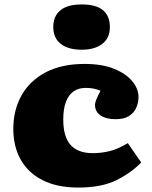

<svg xmlns="http://www.w3.org/2000/svg" viewBox="-20 -831 683 865"><path d="M332 14Q238 14 172.5 -19Q107 -52 73.5 -111.5Q40 -171 40 -250Q40 -336 77.5 -402Q115 -468 186.5 -505.5Q258 -543 361 -543Q440 -543 494 -521Q548 -499 576 -465Q604 -431 604 -394Q604 -369 594 -346Q584 -323 561.5 -308.5Q539 -294 501 -294Q458 -294 433 -311Q408 -328 408 -359Q408 -368 414 -383Q420 -398 433 -422Q417 -429 401 -432Q385 -435 365 -435Q335 -435 312.5 -420Q290 -405 277.5 -373.5Q265 -342 265 -292Q265 -215 298 -178Q331 -141 398 -141Q436 -141 473 -150Q510 -159 556 -186L616 -99Q572 -53 505 -19.5Q438 14 332 14ZM348 -607Q287 -607 253.5 -633.5Q220 -660 220 -710Q220 -758 252 -784.5Q284 -811 348 -811Q413 -811 444 -785Q475 -759 475 -709Q475 -660 441 -633.5Q407 -607 348 -607Z"/></svg>

Font: Literata Variable Black
Style: Regular
Weight: 900
Designer: Latin by Veronika Burian and Jose Scaglione. Greek by Irene Vlachou. Cyrillic by Vera Evstafieva.
Foundry: TypeTogether
Version: Version 3.021